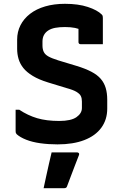

<svg xmlns="http://www.w3.org/2000/svg" viewBox="-20 -739 640 1008"><path d="M321 -719Q391 -719 441 -702.5Q491 -686 514 -663Q518 -659 519 -655Q520 -651 520 -645Q520 -626 520 -602Q520 -578 520 -554Q520 -530 520 -507Q492 -507 462 -507Q432 -507 403 -507Q398 -507 395 -510Q392 -513 392 -518Q392 -528 392 -538Q392 -548 392 -559.5Q392 -571 392 -584Q392 -597 392 -613L420 -577Q396 -588 373.5 -592.5Q351 -597 321 -597Q292 -597 270.5 -593Q249 -589 234 -579.5Q219 -570 211 -555.5Q203 -541 203 -521V-500Q203 -481 209.5 -467Q216 -453 233.5 -443Q251 -433 286 -422L382 -393Q428 -379 459.5 -362.5Q491 -346 509 -325Q527 -304 535 -277Q543 -250 543 -215V-169Q543 -111 512 -68.5Q481 -26 422.5 -3.5Q364 19 282 19Q234 19 191.5 13Q149 7 117.5 -5.5Q86 -18 68 -34Q65 -37 63.5 -40.5Q62 -44 62 -53Q62 -71 62 -88Q62 -105 62 -124Q62 -143 62 -163H81Q126 -133 175 -118.5Q224 -104 291 -104Q353 -104 381.5 -124Q410 -144 410 -172V-206Q410 -223 404.5 -234.5Q399 -246 382 -256.5Q365 -267 328 -277L233 -306Q184 -321 152 -340.5Q120 -360 102.5 -382Q85 -404 77.5 -429.5Q70 -455 70 -483V-531Q70 -572 87.5 -606.5Q105 -641 138 -666.5Q171 -692 217.5 -705.5Q264 -719 321 -719ZM251 61Q274 61 295.5 61Q317 61 339.5 61Q362 61 384 61Q390 61 393.5 64.5Q397 68 395 74Q384 103 373.5 129.5Q363 156 353.5 182Q344 208 332 239Q331 243 327.5 246Q324 249 317 249Q297 249 269 249Q241 249 209 249Q216 216 223 184Q230 152 237 121Q244 90 251 61Z"/></svg>

Font: Recursive
Style: Bold
Weight: 700
Version: Version 1.085